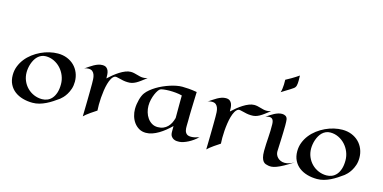

<svg xmlns="http://www.w3.org/2000/svg" viewBox="-85 -1383 3744 1877"><g transform="rotate(15 1787.5 -444.5)"><path d="M649.9 -284.2Q649.9 -243.7 638.7 -210.4Q627.4 -177.2 611.8 -152.3Q596.2 -127.4 580.1 -110.8Q564 -94.2 554.2 -86.9Q525.9 -66.4 496.1 -46.9Q466.3 -27.3 434.8 -12Q403.3 3.4 370.1 12.7Q336.9 22 301.8 22Q249.5 22 202.9 8.8Q156.2 -4.4 121.3 -30.8Q86.4 -57.1 66.2 -97.2Q45.9 -137.2 45.9 -190.9Q45.9 -238.3 62.3 -280Q78.6 -321.8 106.2 -356.9Q133.8 -392.1 170.9 -420.2Q208 -448.2 249.5 -467.8Q291 -487.3 335 -497.6Q378.9 -507.8 419.9 -507.8Q470.7 -507.8 512.9 -491Q555.2 -474.1 585.7 -444.1Q616.2 -414.1 633.1 -373Q649.9 -332 649.9 -284.2ZM313 -451.2Q288.1 -451.2 267.6 -442.1Q247.1 -433.1 231.2 -417.7Q215.3 -402.3 203.9 -382.1Q192.4 -361.8 184.8 -339.6Q177.2 -317.4 173.6 -294.7Q169.9 -272 169.9 -252Q169.9 -206.5 186.5 -167.2Q203.1 -127.9 232.2 -98.6Q261.2 -69.3 300 -52.7Q338.9 -36.1 382.8 -36.1Q410.2 -36.1 435.8 -46.6Q461.4 -57.1 481.2 -79.8Q501 -102.5 512.9 -138.4Q524.9 -174.3 524.9 -225.1Q524.9 -269.5 508.3 -310.5Q491.7 -351.6 462.9 -382.8Q434.1 -414.1 395.5 -432.6Q356.9 -451.2 313 -451.2Z M939 -395Q961.9 -417 989 -439Q1016.1 -460.9 1044.2 -478.8Q1072.3 -496.6 1100.6 -507.8Q1128.9 -519 1153.8 -519Q1170.9 -519 1187.3 -515.4Q1203.6 -511.7 1219.5 -507.1Q1235.4 -502.4 1251 -498.8Q1266.6 -495.1 1282.7 -495.1Q1292.5 -495.1 1303.2 -496.6Q1314 -498 1327.6 -502Q1296.9 -478.5 1273.9 -461.4Q1251 -444.3 1231 -433.3Q1210.9 -422.4 1191.2 -417.2Q1171.4 -412.1 1147 -413.1Q1123 -413.6 1101.8 -418Q1080.6 -422.4 1063.2 -427Q1045.9 -431.6 1033 -433.8Q1020 -436 1012.7 -432.1Q995.1 -423.3 981.9 -399.9Q968.8 -376.5 959.7 -344.2Q950.7 -312 945.1 -274.4Q939.5 -236.8 936.8 -199.2Q934.1 -161.6 934.1 -127.7Q934.1 -93.8 936 -68.8Q899.4 -45.4 875.5 -28.3Q851.6 -11.2 837.4 0Q820.8 13.2 812 22.9Q812.5 -6.3 813.5 -48.1Q814.5 -89.8 815.2 -135.7Q815.9 -181.6 816.4 -226.8Q816.9 -272 816.9 -308.1Q816.9 -331.1 815.7 -354.7Q814.5 -378.4 807.6 -397.9Q800.8 -417.5 786.4 -429.7Q772 -441.9 745.6 -441.9Q735.4 -441.9 724.4 -439.7Q713.4 -437.5 702.6 -432.1Q723.1 -445.8 743.7 -460Q764.2 -474.1 784.9 -485.6Q805.7 -497.1 826.4 -504.2Q847.2 -511.2 868.7 -511.2Q894.5 -511.2 908.9 -500Q923.3 -488.8 929.9 -471.7Q936.5 -454.6 937.7 -434.1Q939 -413.6 939 -395Z M1966.3 -75.2Q1945.8 -54.7 1922.1 -37.8Q1898.4 -21 1874.5 -8.8Q1850.6 3.4 1828.1 10.7Q1805.7 18.1 1787.1 19Q1776.9 20 1760.7 18.8Q1744.6 17.6 1729.7 10.3Q1714.8 2.9 1704.1 -12.7Q1693.4 -28.3 1693.4 -57.1V-115.2Q1666.5 -88.9 1636.7 -64.7Q1606.9 -40.5 1575.4 -21.7Q1543.9 -2.9 1511.7 8.1Q1479.5 19 1448.2 19Q1408.2 19 1377.9 1.2Q1347.7 -16.6 1327.1 -44.9Q1306.6 -73.2 1296.4 -108.4Q1286.1 -143.6 1286.1 -178.2Q1286.1 -204.1 1290 -229.2Q1293.9 -254.4 1300 -276.9Q1306.2 -299.3 1314.2 -317.4Q1322.3 -335.4 1331.1 -347.2Q1347.2 -369.1 1372.1 -389.6Q1397 -410.2 1426.5 -428.2Q1456.1 -446.3 1489.3 -460.9Q1522.5 -475.6 1555.4 -486.3Q1588.4 -497.1 1619.6 -502.9Q1650.9 -508.8 1677.2 -508.8Q1704.6 -508.8 1741.7 -506.1Q1778.8 -503.4 1826.2 -495.1Q1824.2 -439 1822.8 -396Q1821.3 -353 1820.3 -319.1Q1819.3 -285.2 1818.8 -257.3Q1818.4 -229.5 1818.4 -203.1Q1818.4 -176.3 1817.4 -150.4Q1816.4 -124.5 1821.3 -104Q1826.2 -83.5 1840.6 -70.8Q1855 -58.1 1885.3 -58.1Q1903.3 -58.1 1923.8 -62.7Q1944.3 -67.4 1966.3 -75.2ZM1694.3 -424.8Q1665 -432.6 1631.8 -435.8Q1598.6 -439 1568.4 -439Q1551.8 -439 1536.9 -438Q1522 -437 1509.8 -435.5Q1497.6 -434.1 1488.3 -431.9Q1479 -429.7 1474.1 -426.8Q1465.3 -422.4 1453.6 -405.5Q1441.9 -388.7 1431.2 -363.8Q1420.4 -338.9 1412.8 -307.6Q1405.3 -276.4 1405.3 -243.2Q1405.3 -211.4 1414.6 -179.4Q1423.8 -147.5 1441.7 -122.1Q1459.5 -96.7 1485.6 -80.8Q1511.7 -64.9 1545.4 -64.9Q1577.1 -64.9 1601.6 -75.2Q1626 -85.4 1644 -103.3Q1662.1 -121.1 1674.1 -145Q1686 -168.9 1693.4 -196.8Q1693.4 -217.3 1693.4 -240.5Q1693.4 -263.7 1693.4 -291.5Q1693.4 -319.3 1693.6 -352.3Q1693.8 -385.3 1694.3 -424.8Z M2188.5 -395Q2211.4 -417 2238.5 -439Q2265.6 -460.9 2293.7 -478.8Q2321.8 -496.6 2350.1 -507.8Q2378.4 -519 2403.3 -519Q2420.4 -519 2436.8 -515.4Q2453.1 -511.7 2469 -507.1Q2484.9 -502.4 2500.5 -498.8Q2516.1 -495.1 2532.2 -495.1Q2542 -495.1 2552.7 -496.6Q2563.5 -498 2577.1 -502Q2546.4 -478.5 2523.4 -461.4Q2500.5 -444.3 2480.5 -433.3Q2460.4 -422.4 2440.7 -417.2Q2420.9 -412.1 2396.5 -413.1Q2372.6 -413.6 2351.3 -418Q2330.1 -422.4 2312.7 -427Q2295.4 -431.6 2282.5 -433.8Q2269.5 -436 2262.2 -432.1Q2244.6 -423.3 2231.4 -399.9Q2218.3 -376.5 2209.2 -344.2Q2200.2 -312 2194.6 -274.4Q2189 -236.8 2186.3 -199.2Q2183.6 -161.6 2183.6 -127.7Q2183.6 -93.8 2185.5 -68.8Q2148.9 -45.4 2125 -28.3Q2101.1 -11.2 2086.9 0Q2070.3 13.2 2061.5 22.9Q2062 -6.3 2063 -48.1Q2064 -89.8 2064.7 -135.7Q2065.4 -181.6 2065.9 -226.8Q2066.4 -272 2066.4 -308.1Q2066.4 -331.1 2065.2 -354.7Q2064 -378.4 2057.1 -397.9Q2050.3 -417.5 2035.9 -429.7Q2021.5 -441.9 1995.1 -441.9Q1984.9 -441.9 1973.9 -439.7Q1962.9 -437.5 1952.1 -432.1Q1972.7 -445.8 1993.2 -460Q2013.7 -474.1 2034.4 -485.6Q2055.2 -497.1 2075.9 -504.2Q2096.7 -511.2 2118.2 -511.2Q2144 -511.2 2158.4 -500Q2172.9 -488.8 2179.4 -471.7Q2186 -454.6 2187.3 -434.1Q2188.5 -413.6 2188.5 -395Z M2759.3 -912.1Q2759.3 -897.9 2759.8 -885Q2760.3 -872.1 2760.3 -859.9Q2760.3 -831.1 2755.4 -810.5Q2750.5 -790 2732.4 -777.8Q2721.7 -770 2705.6 -759.8Q2678.7 -742.2 2619.1 -706.1Q2625 -721.7 2627.7 -743.9Q2630.4 -766.1 2631.3 -786.1Q2632.3 -809.6 2631.3 -835Q2662.1 -851.1 2685.5 -865Q2709 -878.9 2725.6 -889.6Q2745.1 -901.9 2759.3 -912.1ZM2931.2 -80.1Q2875.5 -43.5 2836.7 -22.5Q2797.9 -1.5 2770 8.8Q2742.2 19 2723.1 20.5Q2704.1 22 2688.5 19Q2674.3 16.6 2660.6 11.7Q2647 6.8 2636 -6.1Q2625 -19 2618.2 -43.5Q2611.3 -67.9 2611.3 -109.9Q2611.3 -145 2613.3 -179.4Q2615.2 -213.9 2617.4 -247.8Q2619.6 -281.7 2620.8 -315.2Q2622.1 -348.6 2621.1 -381.8Q2620.1 -414.1 2609.4 -429Q2598.6 -443.8 2577.1 -443.8Q2568.8 -443.8 2559.1 -441.9Q2549.3 -439.9 2538.1 -436Q2555.7 -448.2 2574.2 -460.7Q2592.8 -473.1 2611.8 -482.9Q2630.9 -492.7 2650.1 -498.8Q2669.4 -504.9 2688.5 -504.9Q2709 -504.9 2724.4 -495.6Q2739.7 -486.3 2744.1 -464.8Q2745.6 -456.5 2746.3 -440.4Q2747.1 -424.3 2747.1 -402.8Q2747.1 -371.1 2745.8 -332.5Q2744.6 -293.9 2743.2 -256.6Q2741.7 -219.2 2740.2 -187.7Q2738.8 -156.2 2738.3 -139.2Q2737.8 -123 2744.1 -106.9Q2750.5 -90.8 2762.9 -77.9Q2775.4 -64.9 2793.7 -56.9Q2812 -48.8 2835.4 -48.8Q2856 -48.8 2879.9 -56.2Q2903.8 -63.5 2931.2 -80.1Z M3529.3 -284.2Q3529.3 -243.7 3518.1 -210.4Q3506.8 -177.2 3491.2 -152.3Q3475.6 -127.4 3459.5 -110.8Q3443.4 -94.2 3433.6 -86.9Q3405.3 -66.4 3375.5 -46.9Q3345.7 -27.3 3314.2 -12Q3282.7 3.4 3249.5 12.7Q3216.3 22 3181.2 22Q3128.9 22 3082.3 8.8Q3035.6 -4.4 3000.7 -30.8Q2965.8 -57.1 2945.6 -97.2Q2925.3 -137.2 2925.3 -190.9Q2925.3 -238.3 2941.7 -280Q2958 -321.8 2985.6 -356.9Q3013.2 -392.1 3050.3 -420.2Q3087.4 -448.2 3128.9 -467.8Q3170.4 -487.3 3214.4 -497.6Q3258.3 -507.8 3299.3 -507.8Q3350.1 -507.8 3392.3 -491Q3434.6 -474.1 3465.1 -444.1Q3495.6 -414.1 3512.5 -373Q3529.3 -332 3529.3 -284.2ZM3192.4 -451.2Q3167.5 -451.2 3147 -442.1Q3126.5 -433.1 3110.6 -417.7Q3094.7 -402.3 3083.3 -382.1Q3071.8 -361.8 3064.2 -339.6Q3056.6 -317.4 3053 -294.7Q3049.3 -272 3049.3 -252Q3049.3 -206.5 3065.9 -167.2Q3082.5 -127.9 3111.6 -98.6Q3140.6 -69.3 3179.4 -52.7Q3218.3 -36.1 3262.2 -36.1Q3289.6 -36.1 3315.2 -46.6Q3340.8 -57.1 3360.6 -79.8Q3380.4 -102.5 3392.3 -138.4Q3404.3 -174.3 3404.3 -225.1Q3404.3 -269.5 3387.7 -310.5Q3371.1 -351.6 3342.3 -382.8Q3313.5 -414.1 3274.9 -432.6Q3236.3 -451.2 3192.4 -451.2Z"/></g></svg>

Font: Eagle Lake
Style: Regular
Weight: 400
Designer: Astigmatic (AOETI)
Foundry: Astigmatic (AOETI)
Version: Version 1.000